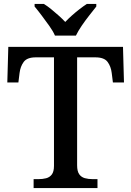

<svg xmlns="http://www.w3.org/2000/svg" viewBox="-20 -951 664 971"><path d="M150 0V-45H174Q195 -45 213 -49.5Q231 -54 242 -68.5Q253 -83 253 -112V-661H161Q117 -661 100 -638Q83 -615 79 -582L73 -534H17L22 -714H602L607 -534H551L545 -582Q541 -615 524 -638Q507 -661 462 -661H370V-115Q370 -85 380.5 -70Q391 -55 409 -50Q427 -45 449 -45H473V0ZM258 -771Q248 -794 229 -820.5Q210 -847 190.5 -873Q171 -899 155 -918V-931H202Q220 -920 239 -904.5Q258 -889 276.5 -872.5Q295 -856 310 -840Q325 -856 343.5 -872.5Q362 -889 382 -904.5Q402 -920 419 -931H467V-918Q452 -899 431.5 -873Q411 -847 393 -820.5Q375 -794 364 -771Z"/></svg>

Font: Noto Serif Hebrew Medium
Style: Regular
Weight: 500
Version: Version 2.003